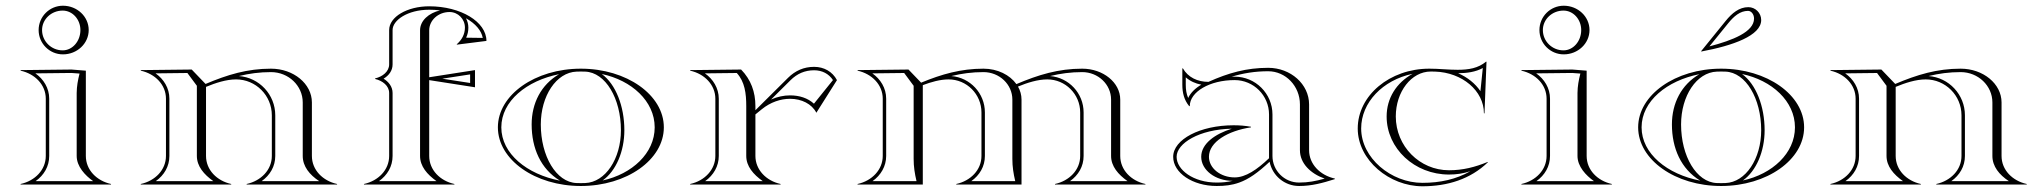

<svg xmlns="http://www.w3.org/2000/svg" viewBox="-20 -645 7145 671"><path d="M127 -540C127 -577.5 159.3 -608 199 -608C233.2 -608 261 -577.5 261 -540C261 -500.8 233.2 -469 199 -469C159.3 -469 127 -500.8 127 -540ZM115 -540C115 -493 153 -455 200 -455C249.7 -455 290 -493.1 290 -540C290 -586.9 249.7 -625 200 -625C153.1 -625 115 -586.9 115 -540ZM140 -100C140 -51 102 -13 52 -2V0H368V-2C318 -13 280 -51 280 -100V-398L230 -402L52 -400V-398C102 -387 140 -349 140 -300ZM152 -100V-300C152 -337.4 132 -368.7 103.7 -388.6L229.6 -390L258 -387.9C252.1 -364.4 248.3 -344.1 248 -320V-100C248 -63 277.6 -31.8 305.5 -12H104.5C133.6 -32.7 152 -63.3 152 -100Z M560 -100C560 -51 522 -13 472 -2V0H788V-2C738 -13 700 -51 700 -100V-341.4C733 -355.1 770.7 -367.5 805.1 -367.5C874 -367.5 930 -311.3 930 -242V-100C930 -51 892 -13 842 -2V0H1158V-2C1108 -13 1070 -51 1070 -100V-287C1070 -352.1 1005.9 -405 927 -405C844.4 -405 774.8 -384 698.4 -351.6L650 -402L472 -400V-398C522 -387 560 -349 560 -300ZM668 -345.2V-100C668 -63.9 692.7 -35.3 725.5 -12H524.5C553.6 -32.7 572 -63.3 572 -100V-300C572 -337.4 552 -368.7 523.7 -388.6L634.9 -389.9ZM814.8 -379.2C850.8 -388 887.6 -393 927 -393C988.3 -393 1038 -345.5 1038 -287V-100C1038 -63.4 1062 -34.1 1095.5 -12H894.5C923.6 -32.7 942 -63.3 942 -100V-242C942 -314.5 885.9 -374 814.8 -379.2Z M1340 -100C1340 -51 1302 -13 1252 -2V0H1568V-2C1518 -13 1480 -51 1480 -100V-365L1640 -340V-400L1480 -375V-539C1480 -574.3 1511.8 -603 1551 -603C1580.7 -603 1604.8 -578.7 1604.8 -548.7C1604.8 -525.3 1594.1 -505.7 1576 -490L1577 -489L1680 -502C1680 -568.8 1590.4 -623 1480 -623C1403 -623 1340 -586 1340 -540V-420C1340 -395 1317 -377 1291 -371V-369C1317 -363 1340 -345 1340 -320ZM1448 -100C1448 -63.9 1472.7 -35.3 1505.5 -12H1304.5C1333.6 -32.7 1352 -63.3 1352 -100V-320C1352 -342.7 1337.4 -359.7 1320.6 -370C1338.8 -381.1 1352 -397.7 1352 -420V-540C1352 -574.2 1404.2 -611 1480 -611C1493.4 -611 1504.7 -610.3 1518 -608.7C1478.4 -599.5 1448 -572.8 1448 -539ZM1608.4 -581.2C1642.2 -562.5 1662.7 -537.6 1667.1 -512.5L1609 -513.3C1614.4 -524.6 1616.8 -535.7 1616.8 -548.7C1616.8 -560.3 1613.7 -571.6 1608.4 -581.2ZM1525.7 -370 1623 -385V-355Z M2086.1 -14.3C2132.9 -47.5 2162 -115.9 2162 -190C2162 -273.3 2132.1 -350.7 2083.1 -386.3C2187.2 -364.5 2268 -291.4 2268 -200C2268 -109.4 2188.7 -36.7 2086.1 -14.3ZM1870 -210C1870 -309.7 1924 -392.1 1995 -394.7C2000.3 -394.9 2004.7 -395 2010 -395C2015.3 -395 2019.7 -394.9 2025 -394.7C2096.4 -392.1 2150 -300.4 2150 -190C2150 -90.3 2096 -7.9 2025 -5.3C2019.7 -5.1 2015.3 -5 2010 -5C2004.7 -5 2000.3 -5.1 1995 -5.3C1923.6 -7.9 1870 -99.6 1870 -210ZM1720 -200C1720 -86.8 1849.9 5 2010 5C2170.1 5 2300 -86.8 2300 -200C2300 -313.2 2170.1 -405 2010 -405C1849.9 -405 1720 -313.2 1720 -200ZM1936.9 -13.7C1822.2 -35.5 1732 -107.8 1732 -200C1732 -291.5 1820.7 -363.3 1933.9 -385.7C1871.1 -349 1838 -284.5 1838 -210C1838 -127.2 1869.7 -54.3 1936.9 -13.7Z M2480 -100C2480 -52.2 2442.9 -13.2 2392 -2V0H2708V-2C2657.1 -13.2 2620 -52.2 2620 -100V-245.1L2642 -263C2673 -288.2 2708.5 -299.7 2741 -299.7C2781.4 -299.7 2817 -281.9 2833 -251L2905 -365C2889.2 -394.8 2859.6 -411.4 2825.2 -411.4C2789.7 -411.4 2759.4 -398.2 2734 -373L2620 -259.8V-274C2620 -323.8 2604.3 -366.7 2570 -402L2392 -400V-398C2442.9 -386.8 2480 -347.8 2480 -300ZM2492 -100V-300C2492 -336.8 2472 -368.7 2443.6 -388.6L2554.9 -389.9C2582.9 -359.2 2588 -318.7 2588 -274V-100C2588 -63.8 2612.8 -35.3 2645.6 -12H2444.4C2473.5 -32.7 2492 -63.9 2492 -100ZM2674.7 -297.2 2742.5 -364.5C2765.9 -387.7 2792.8 -399.4 2825.2 -399.4C2853.5 -399.4 2876.6 -387 2891 -365.2L2824.6 -282.6C2802.9 -302.4 2773.7 -311.7 2741 -311.7C2719.5 -311.7 2696.7 -307 2674.7 -297.2Z M3410 -252V-100C3410 -51 3372 -13 3322 -2V0H3550V-297C3550 -313.2 3545.6 -328.6 3537.7 -342.5C3570 -355.8 3606.6 -367.5 3640.1 -367.5C3703.5 -367.5 3755 -315.8 3755 -252V-100C3755 -51 3717 -13 3667 -2V0H3983V-2C3933 -13 3895 -51 3895 -100V-297C3895 -356.6 3835.4 -405 3762 -405C3678.9 -405 3609 -383.7 3532.1 -351.1C3509.1 -383.3 3466.2 -405 3417 -405C3338.3 -405 3271.3 -385.9 3199.1 -356.1L3155 -402L2977 -400V-398C3027 -387 3065 -349 3065 -300V-100C3065 -52.2 3027.9 -13.2 2977 -2V0H3205V-347.4C3234.1 -358.5 3265.8 -367.5 3295.1 -367.5C3358.5 -367.5 3410 -315.8 3410 -252ZM3173 -90C3173 -62.3 3176.7 -39 3183 -12H3029.4C3058.5 -32.7 3077 -63.9 3077 -100V-300C3077 -337.4 3057 -368.7 3028.7 -388.6L3139.9 -389.9L3173 -345.2ZM3528 -12 3374.5 -12C3403.6 -32.7 3422 -63.3 3422 -100V-252C3422 -319 3370.3 -374 3304.7 -379.2C3340.7 -388 3377.4 -393 3417 -393C3472.8 -393 3518 -350 3518 -297L3518 -90C3518 -62.3 3521.7 -39 3528 -12ZM3649.7 -379.2C3685.7 -388 3722.5 -393 3762 -393C3817.8 -393 3863 -350 3863 -297V-100C3863 -63.9 3887.7 -35.3 3920.5 -12H3719.5C3748.6 -32.7 3767 -63.3 3767 -100V-252C3767 -319 3715.3 -374 3649.7 -379.2Z M4415 -245V-92C4373 -52 4333.1 -25 4295 -25C4245.3 -25 4205 -57.3 4205 -97C4205 -149 4271.7 -188 4352 -200V-202C4330.8 -205.7 4312.6 -207.2 4291.1 -207.2C4174.6 -207.2 4080 -157.9 4080 -97C4080 -40.7 4148.1 5 4232 5C4260.3 5 4284.6 2.5 4311 -7C4343.7 -18.7 4375.7 -41 4417 -79.7C4426.4 -31.4 4469 5 4520 5C4564.6 5 4602 -5.4 4645 -19V-21C4593 -32.4 4555 -71.8 4555 -120V-280C4555 -350.7 4490.9 -408 4412 -408C4336.4 -408 4272.8 -390.2 4203.3 -358.9C4165.3 -358.9 4132.1 -374.5 4114 -406H4112V-349C4112 -320.4 4118.3 -295.5 4136 -274H4138C4138 -324.3 4208.2 -365.1 4294.7 -365.1C4361.1 -365.1 4415 -311.3 4415 -245ZM4178.4 -349.1C4157.4 -336.9 4141.2 -321.2 4132.4 -302.6C4126.3 -316.7 4124 -331.5 4124 -349V-374.8C4139.2 -361.3 4158 -352.9 4178.4 -349.1ZM4288 -13C4268.7 -8.5 4251.9 -7 4232 -7C4150.7 -7 4092 -51.3 4092 -97C4092 -144.4 4171.9 -193.2 4284.9 -195.2C4226.4 -176.9 4178 -142.9 4178 -97C4178 -50.6 4227.3 -13 4288 -13ZM4284.1 -376.9C4325.2 -389.3 4366.4 -396 4412 -396C4473.3 -396 4523 -344 4523 -280V-120C4523 -74.5 4559.8 -38.3 4609.4 -20.8C4577.8 -12 4552 -7 4520 -7C4468.7 -7 4427 -48.7 4427 -100V-245C4427 -317.9 4367.7 -377.1 4294.7 -377.1C4291.5 -377.1 4287.6 -377 4284.1 -376.9Z M4725 -196C4725 -85 4836 6 4951 6C5039 6 5119 -19 5180 -78L5179 -79C5135 -61 5093 -50 5044 -50C4941.3 -50 4858 -134.2 4858 -238C4858 -324.7 4912.7 -395 4980 -395C4985.3 -395 4989.7 -394.9 4995 -394.8C5089.9 -391.8 5166 -327.9 5166 -249H5168L5175 -429L5173.5 -429.7C5146 -406.4 5112.2 -401.1 5074.2 -401.1C5058.4 -401.1 5042 -402 5025.3 -403C5007.7 -404.1 4992.7 -405 4975 -405C4837 -405 4725 -311.4 4725 -196ZM5075.9 -389.1C5106.5 -389.2 5137.1 -393.5 5162.1 -407.3L5153.8 -326.4C5135.4 -353.5 5108.4 -374.9 5075.9 -389.1ZM4916.6 -387C4860 -355.6 4826 -301.7 4826 -238C4826 -125.9 4923.7 -35 5044 -35C5070.6 -35 5093.2 -38.5 5118.5 -46.6C5069.1 -18.3 5012.8 -6 4951 -6C4841.4 -6 4737 -93.2 4737 -196C4737 -286.7 4812.1 -365.1 4916.6 -387Z M5372 -540C5372 -577.5 5404.3 -608 5444 -608C5478.2 -608 5506 -577.5 5506 -540C5506 -500.8 5478.2 -469 5444 -469C5404.3 -469 5372 -500.8 5372 -540ZM5360 -540C5360 -493 5398 -455 5445 -455C5494.7 -455 5535 -493.1 5535 -540C5535 -586.9 5494.7 -625 5445 -625C5398.1 -625 5360 -586.9 5360 -540ZM5385 -100C5385 -51 5347 -13 5297 -2V0H5613V-2C5563 -13 5525 -51 5525 -100V-398L5475 -402L5297 -400V-398C5347 -387 5385 -349 5385 -300ZM5397 -100V-300C5397 -337.4 5377 -368.7 5348.7 -388.6L5474.6 -390L5503 -387.9C5497.1 -364.4 5493.3 -344.1 5493 -320V-100C5493 -63 5522.6 -31.8 5550.5 -12H5349.5C5378.6 -32.7 5397 -63.3 5397 -100Z M5926 -465C6035.9 -485.5 6135 -520.5 6135 -575C6135 -599.8 6114.8 -620 6090 -620C6058.1 -620 6032.8 -599 6010.7 -571.7L5925 -466ZM5954.1 -482.9 6020 -564.1C6039.5 -588.1 6061.2 -607 6089 -607C6100.6 -607 6110 -594.9 6110 -580C6110 -533.6 6035.2 -504 5954.1 -482.9ZM6071.1 -14.3C6117.9 -47.5 6147 -115.9 6147 -190C6147 -273.3 6117.1 -350.7 6068.1 -386.3C6172.2 -364.5 6253 -291.4 6253 -200C6253 -109.4 6173.7 -36.7 6071.1 -14.3ZM5855 -210C5855 -309.7 5909 -392.1 5980 -394.7C5985.3 -394.9 5989.7 -395 5995 -395C6000.3 -395 6004.7 -394.9 6010 -394.7C6081.4 -392.1 6135 -300.4 6135 -190C6135 -90.3 6081 -7.9 6010 -5.3C6004.7 -5.1 6000.3 -5 5995 -5C5989.7 -5 5985.3 -5.1 5980 -5.3C5908.6 -7.9 5855 -99.6 5855 -210ZM5705 -200C5705 -86.8 5834.9 5 5995 5C6155.1 5 6285 -86.8 6285 -200C6285 -313.2 6155.1 -405 5995 -405C5834.9 -405 5705 -313.2 5705 -200ZM5921.9 -13.7C5807.2 -35.5 5717 -107.8 5717 -200C5717 -291.5 5805.7 -363.3 5918.9 -385.7C5856.1 -349 5823 -284.5 5823 -210C5823 -127.2 5854.7 -54.3 5921.9 -13.7Z M6465 -100C6465 -51 6427 -13 6377 -2V0H6693V-2C6643 -13 6605 -51 6605 -100V-341.4C6638 -355.1 6675.7 -367.5 6710.1 -367.5C6779 -367.5 6835 -311.3 6835 -242V-100C6835 -51 6797 -13 6747 -2V0H7063V-2C7013 -13 6975 -51 6975 -100V-287C6975 -352.1 6910.9 -405 6832 -405C6749.4 -405 6679.8 -384 6603.4 -351.6L6555 -402L6377 -400V-398C6427 -387 6465 -349 6465 -300ZM6573 -345.2V-100C6573 -63.9 6597.7 -35.3 6630.5 -12H6429.5C6458.6 -32.7 6477 -63.3 6477 -100V-300C6477 -337.4 6457 -368.7 6428.7 -388.6L6539.9 -389.9ZM6719.8 -379.2C6755.8 -388 6792.6 -393 6832 -393C6893.3 -393 6943 -345.5 6943 -287V-100C6943 -63.4 6967 -34.1 7000.5 -12H6799.5C6828.6 -32.7 6847 -63.3 6847 -100V-242C6847 -314.5 6790.9 -374 6719.8 -379.2Z"/></svg>

Font: SortefaxS01
Style: Medium
Weight: 500
Designer: gluk
Foundry: gluk
Version: Version 0.261